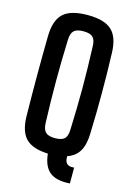

<svg xmlns="http://www.w3.org/2000/svg" viewBox="-139 -878 752 1088"><g transform="rotate(15 237.0 -333.5)"><path d="M384.5 139.5Q306 145 267 114.2Q228 83.5 220 8.5Q130 5 90.2 -35Q50.5 -75 48.5 -163.5Q47.5 -229.5 47 -287.8Q46.5 -346 46.5 -401.5Q46.5 -457 47 -514.8Q47.5 -572.5 48.5 -637Q50.5 -729 94 -768.8Q137.5 -808.5 236 -808.5Q333.5 -808.5 377 -768.8Q420.5 -729 423 -637Q425.5 -572 426.2 -514.2Q427 -456.5 427 -400.8Q427 -345 426.2 -287Q425.5 -229 423 -163.5Q421.5 -98 399.2 -60Q377 -22 330 -6Q328.5 24.5 342 37.2Q355.5 50 384.5 46.5ZM236 -86.5Q275.5 -86.5 291.8 -102.5Q308 -118.5 308.5 -158Q311 -224 312.2 -283.5Q313.5 -343 313.5 -400.2Q313.5 -457.5 312.2 -517Q311 -576.5 308.5 -642.5Q308 -681.5 291.8 -697.5Q275.5 -713.5 236 -713.5Q197 -713.5 180.5 -697.5Q164 -681.5 163 -642.5Q160.5 -577.5 159.5 -518.2Q158.5 -459 158.5 -401.8Q158.5 -344.5 159.5 -284.8Q160.5 -225 163 -158Q164 -118.5 180.5 -102.5Q197 -86.5 236 -86.5Z"/></g></svg>

Font: Big Shoulders Text Thin
Style: Bold
Weight: 700
Version: Version 2.002